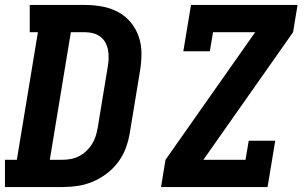

<svg xmlns="http://www.w3.org/2000/svg" viewBox="-21 -755 1241 775"><path d="M-1 0V-110H47L132 -625H99V-735H322Q358 -735 392.5 -728.5Q427 -722 456.5 -706Q486 -690 507 -664.5Q528 -639 539 -607Q550 -575 550 -539.5Q550 -504 544 -468L503 -219Q498 -188 487 -158Q476 -128 456.5 -101.5Q437 -75 410 -54.5Q383 -34 353 -21.5Q323 -9 292 -4.5Q261 0 231 0ZM180 -110H230Q247 -110 264 -113Q281 -116 297 -124Q313 -132 326.5 -144.5Q340 -157 349.5 -172Q359 -187 364.5 -203.5Q370 -220 373 -237L414 -486Q417 -503 417.5 -520Q418 -537 415 -553Q412 -569 404.5 -583Q397 -597 384.5 -606.5Q372 -616 356 -620.5Q340 -625 323 -625H265ZM629 0 647 -110 1009 -625H839L826 -548H719L750 -735H1180L1162 -625L800 -110H970L983 -187H1090L1059 0Z"/></svg>

Font: Iosevka Etoile Extrabold
Style: Italic
Weight: 800
Italic angle: -9°
Designer: Belleve Invis
Foundry: Belleve Invis
Version: Version 22.1.2; ttfautohint (v1.8.4)